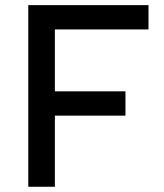

<svg xmlns="http://www.w3.org/2000/svg" viewBox="-20 -713 626 733"><path d="M87.9 0H189.5V-271.5H459V-364.3H189.5V-600.6H546.9V-693.4H87.9Z"/></svg>

Font: Cascadia Code PL
Style: Regular
Weight: 400
Monospace: yes
Designer: Aaron Bell
Foundry: Saja Typeworks
Version: Version 2404.023